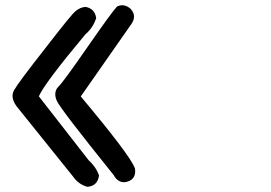

<svg xmlns="http://www.w3.org/2000/svg" viewBox="-20 -712 1040 736"><path d="M271 -670.4Q278.8 -676.8 287.8 -680.7Q296.9 -684.6 307.1 -685.5H307.6H308.6Q326.2 -682.1 336.2 -671.4Q346.2 -660.6 348.6 -643.1V-642.1L348.1 -640.6Q344.2 -628.9 338.1 -617.9Q332 -606.9 324.2 -597.4Q316.4 -587.9 307.1 -580.1Q150.9 -393.1 128.9 -342.8L319.8 -97.7Q329.1 -89.4 336.4 -80.3Q343.8 -71.3 349.4 -61.8Q355 -52.2 358.9 -41L359.4 -40V-38.6Q356.9 -19.5 345.9 -8.5Q335 2.4 315.9 3.9H314.9H314Q280.8 -5.4 259.8 -35.6L51.3 -294.9Q16.1 -335.4 34.2 -366.7Q49.8 -395 153.8 -527.3Q207.5 -596.7 235.4 -630.9Q263.2 -665 271 -670.4ZM430.7 -688Q437.5 -690.9 444.1 -691.7Q450.7 -692.4 457 -690.9Q463.4 -689.5 469.2 -686.3Q475.1 -683.1 480.5 -678.2L481 -677.7Q505.4 -650.9 483.4 -619.6Q474.6 -606.9 289.6 -342.3Q384.8 -228.5 435.5 -161.4Q486.3 -94.2 496.6 -68.4L497.1 -67.9V-67.4Q500.5 -48.3 493.7 -34.9Q486.8 -21.5 469.7 -16.1Q452.6 -10.3 438.7 -17.1Q424.8 -23.9 416 -40.5Q312 -169.9 259 -239Q206.1 -308.1 198.2 -324.7Q194.3 -333 192.9 -340.6Q191.4 -348.1 192.1 -355.2Q192.9 -362.3 195.8 -368.7Q198.7 -375 204.6 -380.4Q223.1 -398.4 315.4 -531.7Q408.7 -666 428.2 -686.5L429.2 -687.5Z"/></svg>

Font: NaikaiFont
Style: SemiBold
Weight: 600
Version: Version 1.89